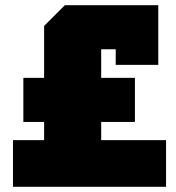

<svg xmlns="http://www.w3.org/2000/svg" viewBox="-20 -720 680 740"><path d="M500 -250H370V-180H620V0H30V-180H150V-250H70V-420H150V-620L230 -700H590V-470H426V-530H370V-420H500Z"/></svg>

Font: Tektur Black
Style: Regular
Weight: 900
Designer: Adam Jagosz
Foundry: Adam Jagosz
Version: Version 1.005;gftools[0.9.30]